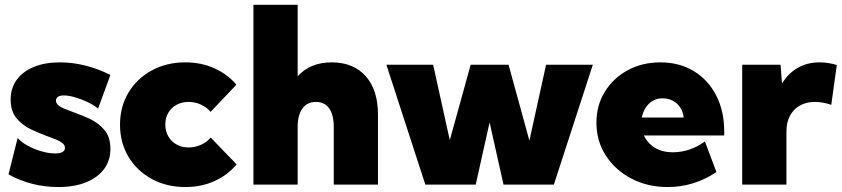

<svg xmlns="http://www.w3.org/2000/svg" viewBox="-20 -752 3431 782"><path d="M14.6 -41.5 51.8 -189.9Q64.9 -174.3 91.1 -159.7Q117.2 -145 147.9 -136Q178.7 -127 204.6 -127Q224.1 -127 234.4 -132.8Q244.6 -138.7 244.6 -149.4Q244.6 -160.6 234.9 -168.7Q225.1 -176.8 208.7 -183.6Q192.4 -190.4 171.4 -197.8Q140.1 -209 105.7 -225.3Q71.3 -241.7 47.4 -270.3Q23.4 -298.8 23.4 -346.7Q23.4 -393.1 48.1 -427Q72.8 -460.9 117.9 -479.5Q163.1 -498 224.1 -498Q326.2 -498 429.7 -446.8L379.4 -309.6Q363.8 -323.2 338.4 -335.4Q313 -347.7 286.4 -355.5Q259.8 -363.3 240.2 -363.3Q224.1 -363.3 216.1 -357.7Q208 -352.1 208 -342.3Q208 -331.5 217.5 -323.5Q227.1 -315.4 243.4 -308.8Q259.8 -302.2 279.3 -294.9Q312 -283.7 346.7 -267.3Q381.3 -251 405.5 -222.4Q429.7 -193.8 429.7 -145.5Q429.7 -98.1 403.6 -63.2Q377.4 -28.3 329.8 -9.3Q282.2 9.8 217.3 9.8Q108.9 9.8 14.6 -41.5Z M943.8 -82.5Q908.2 -39.6 854.5 -14.9Q800.8 9.8 734.9 9.8Q658.2 9.8 597.9 -23.2Q537.6 -56.2 503.2 -113.5Q468.8 -170.9 468.8 -244.1Q468.8 -317.4 503.2 -374.8Q537.6 -432.1 597.9 -465.1Q658.2 -498 734.9 -498Q800.3 -498 853.8 -473.6Q907.2 -449.2 942.9 -407.2L837.9 -296.4Q822.8 -314.9 798.6 -325.9Q774.4 -336.9 748 -336.9Q720.7 -336.9 699.2 -325.2Q677.7 -313.5 665.5 -292.7Q653.3 -272 653.3 -245.1Q653.3 -217.8 665.5 -196.5Q677.7 -175.3 699.2 -163.3Q720.7 -151.4 748 -151.4Q774.4 -151.4 798.8 -162.4Q823.2 -173.3 837.9 -191.9Z M1012.2 0V-732.4H1192.4V-441.4Q1243.7 -498 1330.6 -498Q1419.4 -498 1469.5 -441.7Q1519.5 -385.3 1519.5 -284.7V0H1339.4V-235.4Q1339.4 -284.2 1320.6 -310.5Q1301.8 -336.9 1267.1 -336.9Q1231.4 -336.9 1211.9 -310.3Q1192.4 -283.7 1192.4 -235.4V0Z M2235.8 0H2030.8L1974.1 -253.4L1917.5 0H1712.4L1553.7 -488.3H1744.1L1812 -181.2L1897 -488.3H2051.3L2136.2 -179.2L2204.1 -488.3H2394.5Z M2897.9 -51.3Q2806.6 9.8 2699.7 9.8Q2617.2 9.8 2551.5 -24.7Q2485.8 -59.1 2447.5 -118.4Q2409.2 -177.7 2409.2 -252.4Q2409.2 -322.8 2443.4 -378.2Q2477.5 -433.6 2536.4 -465.8Q2595.2 -498 2669.4 -498Q2747.1 -498 2805.7 -462.4Q2864.3 -426.8 2897 -363.3Q2929.7 -299.8 2929.7 -215.8V-200.2H2602.5Q2611.3 -181.2 2627 -165.8Q2642.6 -150.4 2666 -141.1Q2689.5 -131.8 2720.7 -131.8Q2789.6 -131.8 2851.1 -175.8ZM2594.2 -273.4H2764.6Q2762.2 -296.4 2750.7 -314Q2739.3 -331.5 2720.5 -341.6Q2701.7 -351.6 2678.7 -351.6Q2655.3 -351.6 2637.7 -340.8Q2620.1 -330.1 2609.1 -312.5Q2598.1 -294.9 2594.2 -273.4Z M3183.1 0H3002.9V-488.3H3159.2L3165 -411.6Q3189.5 -452.6 3228.5 -475.3Q3267.6 -498 3317.9 -498Q3335 -498 3352.5 -495.4Q3370.1 -492.7 3388.2 -487.3L3365.7 -325.2Q3330.1 -336.9 3299.3 -336.9Q3263.7 -336.9 3237.5 -322Q3211.4 -307.1 3197.3 -280.3Q3183.1 -253.4 3183.1 -216.3Z"/></svg>

Font: Kumbh Sans Black
Style: Regular
Weight: 900
Version: Version 1.005